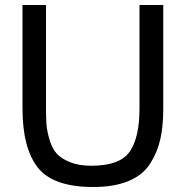

<svg xmlns="http://www.w3.org/2000/svg" viewBox="-20 -736 743 768"><path d="M345 -73Q459 -73 498.5 -129Q538 -185 538 -303V-716H633V-302Q633 -232 621.5 -180Q610 -128 581 -82Q552 -36 494.5 -12Q437 12 353 12Q192 12 131 -66Q70 -144 70 -302V-716H164V-303Q164 -263 166 -237.5Q168 -212 178 -177.5Q188 -143 206 -122.5Q224 -102 259.5 -87.5Q295 -73 345 -73Z"/></svg>

Font: ColatingCofangSans
Style: Regular
Weight: 400
Foundry: GNU
Version: Version 412.227;June 27, 2022;FontCreator 11.0.0.2412 32-bit